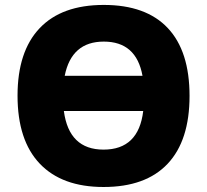

<svg xmlns="http://www.w3.org/2000/svg" viewBox="-20 -745 837 775"><path d="M745.1 -357.9Q745.1 -177.7 656.7 -84Q568.4 9.8 397.9 9.8Q230 9.8 140.4 -84.5Q50.8 -178.7 50.8 -358.9Q50.8 -537.1 139.9 -631.1Q229 -725.1 398.9 -725.1Q569.3 -725.1 657.2 -631.8Q745.1 -538.6 745.1 -357.9ZM397.9 -141.1Q539.6 -141.1 558.1 -296.9H237.8Q258.3 -141.1 397.9 -141.1ZM398.9 -577.1Q268.6 -577.1 241.2 -439H555.2Q530.3 -577.1 398.9 -577.1Z"/></svg>

Font: Black Ops One [rus by aLiNcE]
Style: Regular
Weight: 400
Designer: James Grieshaber
Foundry: James Grieshaber
Version: Version 1.002;May 25, 2024;FontCreator 13.0.0.2680 64-bit